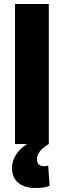

<svg xmlns="http://www.w3.org/2000/svg" viewBox="-20 -720 319 960"><path d="M55 0V-700H224V0ZM156 220Q121 220 95 208.5Q69 197 54.5 175Q40 153 40 121Q40 91 53 66Q66 41 88 21Q110 1 136 -11L224 0Q204 12 191 24Q178 36 171.5 49Q165 62 165 77Q165 96 175.5 103.5Q186 111 201 111Q208 111 212.5 110Q217 109 221 108L228 209Q215 215 197 217.5Q179 220 156 220Z"/></svg>

Font: Georama ExtraCondensed Thin
Style: Bold
Weight: 700
Version: Version 1.001